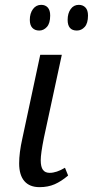

<svg xmlns="http://www.w3.org/2000/svg" viewBox="-20 -762 383 792"><path d="M59 -88Q59 -132 72 -190L146 -536H235L161 -193Q148 -128 148 -101Q148 -74 157 -61.5Q166 -49 185 -49Q213 -49 248 -70L261 -38Q233 -14 205.5 -2Q178 10 143 10Q102 10 80.5 -15Q59 -40 59 -88ZM103 -680Q103 -707 116 -724.5Q129 -742 150 -742Q167 -742 177 -731Q187 -720 187 -698Q187 -666 173.5 -651Q160 -636 142 -636Q124 -636 113.5 -647Q103 -658 103 -680ZM259 -680Q259 -707 271.5 -724.5Q284 -742 305 -742Q322 -742 332.5 -731Q343 -720 343 -698Q343 -666 329.5 -651Q316 -636 297 -636Q259 -636 259 -680Z"/></svg>

Font: Noto Serif Cond
Style: Italic
Weight: 400
Width: 3
Italic angle: -12°
Designer: Monotype Design Team
Foundry: Monotype Imaging Inc.
Version: Version 1.001